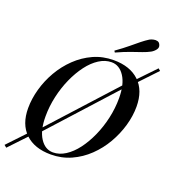

<svg xmlns="http://www.w3.org/2000/svg" viewBox="-189 -1076 1157 1282"><g transform="rotate(20 389.5 -435.0)"><path d="M470 -704Q425 -704 382 -676.5Q339 -649 302.5 -600.5Q266 -552 238 -489.5Q210 -427 194 -356Q178 -285 178 -213Q178 -115 214 -59.5Q250 -4 306 -4Q351 -4 394 -31.5Q437 -59 473.5 -107.5Q510 -156 538 -218.5Q566 -281 582 -352Q598 -423 598 -495Q598 -593 562 -648.5Q526 -704 470 -704ZM50 -226Q50 -292 69.5 -362Q89 -432 126 -496Q163 -560 216 -611Q269 -662 335 -692Q401 -722 479 -722Q595 -722 661 -659.5Q727 -597 727 -481Q727 -415 707 -345.5Q687 -276 650 -212Q613 -148 560 -97Q507 -46 440.5 -16Q374 14 297 14Q181 14 115.5 -48.5Q50 -111 50 -226ZM643 -632 778 -773 793 -760 653 -612ZM144 -76 3 73 -14 59 131 -94ZM146 -95 634 -632 644 -612 159 -77ZM460 -783Q512 -820 545.5 -848Q579 -876 604.5 -896.5Q630 -917 654 -932Q665 -938 680 -941.5Q695 -945 708.5 -941.5Q722 -938 728 -923Q737 -905 724 -888Q711 -871 693 -861Q669 -848 638.5 -837.5Q608 -827 566 -812.5Q524 -798 467 -772Z"/></g></svg>

Font: Playfair Display Medium
Style: Italic
Weight: 500
Italic angle: -14°
Designer: Claus Eggers Sørensen
Foundry: Claus Eggers Sørensen
Version: Version 1.203